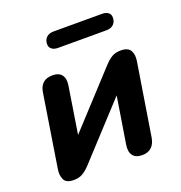

<svg xmlns="http://www.w3.org/2000/svg" viewBox="-127 -803 866 920"><g transform="rotate(-20 306.0 -343.0)"><path d="M40.1 -68.9 98.3 -437.1Q102.9 -467.5 120.7 -483Q138.4 -498.4 168.7 -498.4Q201.4 -498.4 215.6 -479.3Q229.9 -460.1 224.4 -426L180.5 -147.5H149.7L434.4 -456.5Q454.1 -477.6 472.2 -488Q490.2 -498.4 516.7 -498.4Q554.6 -498.4 566.3 -476.6Q578.1 -454.8 572.4 -421.9L513.5 -53.8Q508.1 -23.3 490.3 -7.4Q472.6 8.4 443.9 8.4Q410.4 8.4 396.2 -10.7Q381.9 -29.9 387.3 -64.8L432 -343.4H462.9L178.1 -34.3Q158.4 -13.2 139.6 -2.4Q120.8 8.4 94.3 8.4Q55.8 8.4 45.2 -14.6Q34.5 -37.6 40.1 -68.9ZM196 -646.6Q196 -668.1 209.2 -681Q222.4 -693.9 245.3 -693.9H492.1Q513 -693.9 524.5 -685.1Q536 -676.3 536 -659.8Q536 -638.3 522.7 -625.4Q509.5 -612.5 486.7 -612.5H239.9Q219 -612.5 207.5 -621.9Q196 -631.3 196 -646.6Z"/></g></svg>

Font: SN Pro Thin
Style: Italic
Weight: 200
Italic angle: -9°
Designer: Tobias Whetton
Foundry: Supernotes
Version: Version 1.003;Glyphs 3.3 (3324)